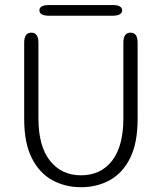

<svg xmlns="http://www.w3.org/2000/svg" viewBox="-20 -752 659 782"><path d="M310 10.5Q245.5 10.5 193 -18.2Q140.5 -47 109.5 -108.2Q78.5 -169.5 78.5 -267.5V-578Q78.5 -619 107.5 -619Q136.5 -619 136.5 -578V-271Q136.5 -156 183.8 -97Q231 -38 310 -38Q390 -38 436.2 -97Q482.5 -156 482.5 -271V-578Q482.5 -619 511.5 -619Q540.5 -619 540.5 -578V-267.5Q540.5 -169.5 510 -108.2Q479.5 -47 427.2 -18.2Q375 10.5 310 10.5ZM140.5 -710Q140.5 -720 150 -725.8Q159.5 -731.5 179.5 -731.5H439Q458.5 -731.5 468 -725.8Q477.5 -720 477.5 -710Q477.5 -699.5 468 -693.8Q458.5 -688 439 -688H179.5Q159.5 -688 150 -693.8Q140.5 -699.5 140.5 -710Z"/></svg>

Font: Sono ExtraLight Monospace Light
Style: Regular
Weight: 300
Version: Version 2.112